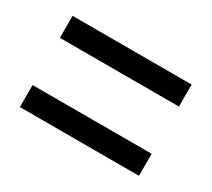

<svg xmlns="http://www.w3.org/2000/svg" viewBox="-69 -609 568 514"><g transform="rotate(30 215.0 -352.0)"><path d="M30 -425V-493H398V-425ZM30 -211V-279H398V-211Z"/></g></svg>

Font: Noto Sans Hebrew ExtraCondensed
Style: Regular
Weight: 400
Width: 2
Designer: Monotype Design Team
Foundry: Monotype Imaging Inc.
Version: Version 2.004; ttfautohint (v1.8.4.7-5d5b)